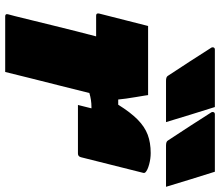

<svg xmlns="http://www.w3.org/2000/svg" viewBox="-74 -773 847 739"><g transform="rotate(90 349.5 -403.5)"><path d="M392 -807Q407 -759 421.5 -712.5Q436 -666 450 -619H291Q276 -619 272 -626Q240 -675 216 -711.5Q192 -748 165 -791Q161 -796 162.5 -801.5Q164 -807 171 -807ZM641 -807Q656 -759 670.5 -712.5Q685 -666 699 -619H540Q525 -619 521 -626Q489 -675 465 -711.5Q441 -748 414 -791Q410 -796 411.5 -801.5Q413 -807 420 -807ZM80 -550H346Q346 -550 348 -536.5Q350 -523 353.5 -503.5Q357 -484 359.5 -465Q362 -446 363 -435H383Q413 -483 440.5 -510Q468 -537 498.5 -548.5Q529 -560 569 -560Q591 -560 613 -554Q635 -548 643 -540Q647 -536 645 -530L585 -291Q582 -280 571 -280H384L386 -288Q389 -299 391.5 -310Q394 -321 397 -332H391Q365 -332 338 -324Q323 -264 309 -208Q295 -152 281 -97Q275 -73 269 -48.5Q263 -24 257 0H43Q32 0 35 -11Q36 -13 42 -37.5Q48 -62 57.5 -100.5Q67 -139 78 -184Q89 -229 100 -272.5Q111 -316 120 -350H40Q30 -350 32 -361Z"/></g></svg>

Font: Recursive Mn Lnr St XBk
Style: Italic
Weight: 1000
Italic angle: -15°
Monospace: yes
Version: Version 1.079;hotconv 1.0.112;makeotfexe 2.5.65598; ttfautoh